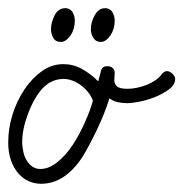

<svg xmlns="http://www.w3.org/2000/svg" viewBox="-22 -458 446 467"><path d="M371 -277Q377 -285 384 -285Q391 -285 397.5 -278.5Q404 -272 404 -266Q404 -252 389.5 -241Q375 -230 355 -222Q335 -214 316 -210.5Q297 -207 289 -207Q276 -207 264.5 -209.5Q253 -212 244 -219L241 -209Q237 -197 230.5 -180.5Q224 -164 215 -145Q206 -126 196.5 -108Q187 -90 179 -77Q136 -11 78 -11Q62 -11 47.5 -17.5Q33 -24 22 -37Q11 -50 4.5 -68.5Q-2 -87 -2 -112Q-2 -146 8.5 -179.5Q19 -213 37.5 -240.5Q56 -268 80 -285Q104 -302 132 -302Q156 -302 177 -290.5Q198 -279 217 -260L219 -268Q221 -277 224 -287Q227 -297 239 -297Q248 -297 252.5 -292Q257 -287 257 -281Q257 -276 256.5 -271.5Q256 -267 256 -263Q256 -254 262.5 -248Q269 -242 288 -242Q299 -242 311 -244.5Q323 -247 334.5 -251.5Q346 -256 355.5 -262.5Q365 -269 371 -277ZM204 -213Q200 -224 192.5 -233.5Q185 -243 175 -250.5Q165 -258 154 -262Q143 -266 133 -266Q104 -266 83 -244.5Q62 -223 46 -181Q32 -144 32 -112Q32 -100 35 -87.5Q38 -75 44 -66Q50 -57 58 -52Q66 -47 76 -47Q97 -47 118 -64Q139 -81 155.5 -106.5Q172 -132 185 -161.5Q198 -191 204 -213ZM237 -438Q248 -436 252.5 -426.5Q257 -417 257 -408Q257 -398 254.5 -389Q252 -380 247 -372.5Q242 -365 236 -360.5Q230 -356 223 -356Q211 -356 205 -366Q199 -376 199 -387Q199 -396 201.5 -404.5Q204 -413 208.5 -421Q213 -429 219 -433.5Q225 -438 233 -438ZM140 -438Q151 -436 155.5 -426.5Q160 -417 160 -408Q160 -398 157.5 -389Q155 -380 150 -372.5Q145 -365 139 -360.5Q133 -356 126 -356Q113 -356 107.5 -366Q102 -376 102 -387Q102 -396 104.5 -404.5Q107 -413 111 -421Q115 -429 121.5 -433.5Q128 -438 136 -438Z"/></svg>

Font: Gruenewald VA
Style: Regular
Weight: 400
Designer: Peter Wiegel
Foundry: Peter Wiegel, nach dem Schriftentwurf von Dr. H. Gr¸newald
Version: Version 0.007